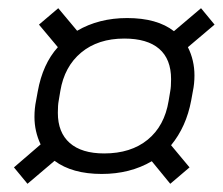

<svg xmlns="http://www.w3.org/2000/svg" viewBox="-20 -513 543 468"><path d="M438 -398Q454 -366 454 -329Q454 -309 450 -290L446 -268Q434 -204 397 -159L442 -105L395 -65L350 -120Q297 -89 228 -89Q156 -89 113 -121L47 -65L14 -105L79 -161Q64 -193 64 -228Q64 -249 68 -268L72 -290Q84 -357 121 -398L75 -453L122 -493L168 -438Q221 -469 290 -469Q363 -469 404 -437L470 -493L503 -453ZM397 -320Q397 -369 368 -394Q339 -419 283 -419Q219 -419 178 -385Q137 -351 127 -291L123 -267Q121 -257 121 -238Q121 -190 150 -164.5Q179 -139 234 -139Q299 -139 340 -172.5Q381 -206 391 -267L395 -291Q397 -301 397 -320Z"/></svg>

Font: KoHo
Style: Italic
Weight: 400
Italic angle: -10°
Designer: Cadson Demak & Katatrad Team
Foundry: Cadson Demak Co.,Ltd.
Version: Version 1.000